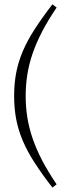

<svg xmlns="http://www.w3.org/2000/svg" viewBox="-20 -735 312 890"><path d="M99 -290Q99 -240 106.5 -192Q114 -144 130.8 -94.5Q147.5 -45 175 7.8Q202.5 60.5 242.5 119.5L223 134.5Q174 71.5 140 18.5Q106 -34.5 85.2 -83.5Q64.5 -132.5 55 -182.8Q45.5 -233 45.5 -290Q45.5 -347.5 55 -397.5Q64.5 -447.5 85.2 -496.5Q106 -545.5 140 -598.5Q174 -651.5 223 -715L242.5 -700Q202.5 -641 175 -588Q147.5 -535 130.8 -485.8Q114 -436.5 106.5 -388.2Q99 -340 99 -290Z"/></svg>

Font: Newsreader 16pt 16pt Light
Style: Regular
Weight: 300
Version: Version 1.003